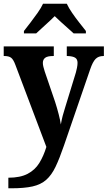

<svg xmlns="http://www.w3.org/2000/svg" viewBox="-20 -786 580 1035"><path d="M25 172Q89 172 129 151Q169 130 192 92.5Q215 55 230 6L63 -436Q52 -466 39.5 -475Q27 -484 4 -484H0V-536H270V-484H266Q236 -484 223.5 -474.5Q211 -465 211 -447Q211 -437 214 -425.5Q217 -414 221 -401L277 -237Q288 -203 296.5 -169.5Q305 -136 308 -115Q312 -139 318 -162Q324 -185 331 -206L389 -395Q392 -405 395 -420.5Q398 -436 398 -447Q398 -467 385 -475Q372 -483 344 -484H340V-536H540V-484H537Q511 -484 495.5 -468.5Q480 -453 466 -412L325 -2Q301 68 279.5 113Q258 158 229 183.5Q200 209 155.5 219Q111 229 41 229H25ZM109 -619Q124 -638 144 -664Q164 -690 183 -717Q202 -744 212 -766H340Q350 -744 368.5 -717Q387 -690 407.5 -664Q428 -638 443 -619V-606H377Q365 -617 346.5 -633.5Q328 -650 308.5 -667.5Q289 -685 275 -699Q254 -678 224 -651Q194 -624 175 -606H109Z"/></svg>

Font: Noto Serif Khmer SemiCondensed
Style: Bold
Weight: 700
Width: 4
Designer: Danh Hong and the Monotype Design Team
Foundry: Monotype Imaging Inc.
Version: Version 2.004; ttfautohint (v1.8.4.7-5d5b)